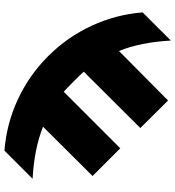

<svg xmlns="http://www.w3.org/2000/svg" viewBox="18 -802 802 879"><g transform="rotate(-90 419.5 -362.0)"><path d="M802.7 -110.4 673.8 18.6Q666 -121.1 626 -218.8L399.4 5.9L273.4 -121.1L531.2 -379.9Q521.5 -391.6 486.8 -426.3Q452.1 -460.9 439.5 -471.7L180.7 -212.9L53.7 -339.8L279.3 -566.4Q180.7 -606.4 41 -614.3L169.9 -743.2Q293.9 -733.4 404.8 -681.6Q515.6 -629.9 602.5 -543Q689.5 -456.1 741.2 -344.7Q793 -233.4 802.7 -110.4Z"/></g></svg>

Font: Gen Shin Gothic Heavy
Style: Bold
Weight: 900
Designer: [Source Han Sans]
Ryoko NISHIZUKA  (kana & ideographs); Paul D. Hunt (Latin, Greek & Cyrillic); Wenlong ZHANG  (bopomofo
Version: Version 1.002.20150607